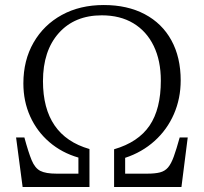

<svg xmlns="http://www.w3.org/2000/svg" viewBox="-20 -744 812 764"><path d="M70 0 44 -197H77Q93 -138 106 -106.5Q119 -75 140.5 -64Q162 -53 205 -53H292V-117Q226 -136 176.5 -178.5Q127 -221 100 -281Q73 -341 73 -412Q73 -504 113.5 -574.5Q154 -645 226 -684.5Q298 -724 393 -724Q487 -724 556 -687.5Q625 -651 662 -583.5Q699 -516 699 -424Q699 -352 672 -290Q645 -228 595 -183Q545 -138 478 -116V-53H566Q597 -53 616.5 -58Q636 -63 648.5 -77.5Q661 -92 671.5 -121Q682 -150 695 -197H727L702 0H434V-150Q530 -178 575 -244Q620 -310 620 -423Q620 -503 591.5 -561.5Q563 -620 510.5 -651.5Q458 -683 385 -683Q277 -683 214 -612.5Q151 -542 151 -421Q151 -204 336 -151V0Z"/></svg>

Font: Literata 36pt Light
Style: Regular
Weight: 300
Designer: Latin by Veronika Burian and Jose Scaglione. Greek by Irene Vlachou. Cyrillic by Vera Evstafieva.
Foundry: TypeTogether
Version: Version 3.002